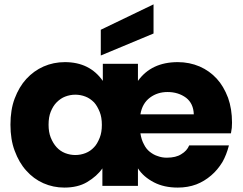

<svg xmlns="http://www.w3.org/2000/svg" viewBox="-20 -850 1110 878"><path d="M746.1 -429.2Q700.2 -429.2 666 -403.8Q630.4 -377.4 622.1 -327.1H866.2Q864.7 -376.5 831.1 -402.8Q795.4 -429.2 746.1 -429.2ZM27.8 -279.8Q27.8 -348.1 46.9 -398.9Q67.4 -453.1 100.1 -488.8Q134.8 -526.4 179.2 -545.9Q224.6 -565.9 276.9 -565.9Q390.1 -565.9 450.2 -480V-558.1H610.8V-480Q672.4 -565.9 793 -565.9Q846.2 -565.9 893.1 -545.9Q938.5 -525.9 971.2 -490.2Q1002.4 -456.5 1022.9 -402.8Q1041 -352.1 1041 -289.1Q1041 -272.9 1040 -265.1Q1039.6 -261.7 1038.1 -253.4Q1036.6 -245.1 1036.1 -240.2H622.1Q626.5 -210.9 638.2 -189.9Q648.4 -168.9 665 -155.8Q683.1 -141.6 701.2 -136.2Q720.7 -128.9 742.2 -128.9Q784.7 -128.9 809.1 -145Q835 -160.2 845.2 -185.1H1026.9Q1015.6 -141.6 997.1 -108.9Q974.6 -72.3 945.8 -47.9Q914.6 -21 877.9 -6.8Q838.9 7.8 793 7.8Q730 7.8 684.1 -16.1Q635.3 -41.5 610.8 -80.1V0H448.2V-80.1Q423.8 -44.4 377.9 -17.1Q335.9 7.8 273.9 7.8Q223.6 7.8 178.2 -12.2Q133.3 -32.2 100.1 -69.8Q67.4 -105.5 46.9 -161.1Q27.8 -211.9 27.8 -279.8ZM202.1 -279.8Q202.1 -245.6 211.9 -221.2Q222.7 -194.3 238.8 -176.8Q255.4 -158.7 277.8 -149.9Q300.8 -141.1 324.2 -141.1Q348.6 -141.1 371.1 -149.9Q393.6 -158.7 410.2 -176.8Q424.3 -190.9 436 -220.2Q445.8 -244.6 445.8 -278.8Q445.8 -313.5 436 -337.9Q424.8 -365.7 410.2 -381.8Q391.6 -400.4 371.1 -408.2Q348.6 -417 324.2 -417Q300.8 -417 277.8 -408.2Q257.3 -400.4 238.8 -381.8Q222.7 -365.7 211.9 -338.9Q202.1 -314.5 202.1 -279.8ZM440.9 -596.2V-713.9L682.1 -830.1V-696.8Z"/></svg>

Font: PoppinsZ
Style: Bold
Weight: 700
Designer: Ninad Kale (Devanagari), Jonny Pinhorn (Latin)
Foundry: Indian Type Foundry
Version: Version 3.002;FEAKit 1.0